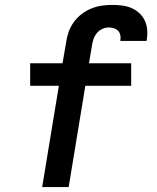

<svg xmlns="http://www.w3.org/2000/svg" viewBox="-20 -763 640 783"><path d="M152 0 220 -413H103V-505H235L250 -592Q253 -614 260.5 -634.5Q268 -655 281.5 -673.5Q295 -692 313.5 -706Q332 -720 353 -728.5Q374 -737 395.5 -740Q417 -743 438 -743Q458 -743 478 -740.5Q498 -738 515.5 -730.5Q533 -723 547 -710.5Q561 -698 569.5 -681Q578 -664 580 -644Q582 -624 579 -604Q579 -602 578.5 -600Q578 -598 577 -596H470Q471 -597 471 -597.5Q471 -598 471 -599Q473 -610 470.5 -620.5Q468 -631 461 -638Q454 -645 444 -648Q434 -651 423 -651Q410 -651 397 -645Q384 -639 375 -628Q366 -617 361.5 -604Q357 -591 355 -577L343 -505H515V-413H328L260 0Z"/></svg>

Font: Iosevka Curly SmBdExObl
Style: Regular
Weight: 600
Width: 7
Italic angle: -9°
Monospace: yes
Designer: Belleve Invis
Foundry: Belleve Invis
Version: Version 11.1.0; ttfautohint (v1.8.3)